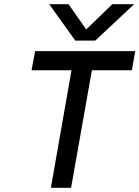

<svg xmlns="http://www.w3.org/2000/svg" viewBox="-20 -893 663 913"><path d="M433 -700H338L214 -873H306L390 -753L514 -873H618ZM623 -650 607 -559H417L318 0H222L320 -559H130L147 -650Z"/></svg>

Font: Overused Grotesk Medium
Style: Italic
Weight: 500
Italic angle: -10°
Version: Version 0.003